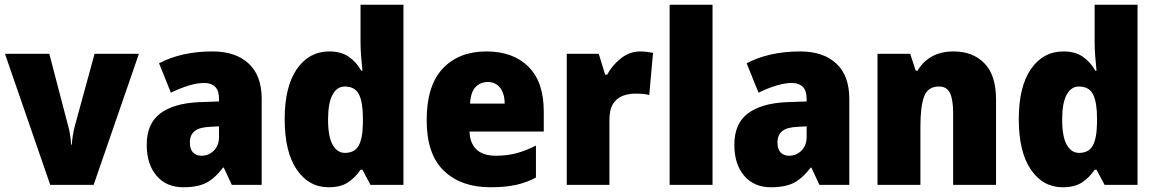

<svg xmlns="http://www.w3.org/2000/svg" viewBox="-20 -873 4879 810"><path d="M192 -93 1 -646H188L268 -340Q272 -327 275.5 -305.5Q279 -284 280 -263H283Q284 -283 287.5 -303Q291 -323 295 -339L379 -646H566L375 -93Z M877 -656Q974 -656 1029 -605Q1084 -554 1084 -456V-93H958L924 -166H921Q889 -123 852.5 -103Q816 -83 753 -83Q682 -83 640.5 -131.5Q599 -180 599 -262Q599 -351 655.5 -394Q712 -437 819 -442L904 -445V-455Q904 -491 887.5 -507Q871 -523 842 -523Q812 -523 776 -512Q740 -501 701 -482L651 -606Q696 -630 752.5 -643Q809 -656 877 -656ZM866 -338Q820 -336 800.5 -319.5Q781 -303 781 -272Q781 -243 794.5 -229.5Q808 -216 830 -216Q861 -216 882.5 -238Q904 -260 904 -295V-340Z M1366 -83Q1283 -83 1232 -157.5Q1181 -232 1181 -370Q1181 -508 1232.5 -582Q1284 -656 1369 -656Q1418 -656 1450 -634.5Q1482 -613 1504 -575H1509Q1506 -602 1503.5 -635Q1501 -668 1501 -696V-853H1682V-93H1543L1509 -157H1501Q1479 -124 1448 -103.5Q1417 -83 1366 -83ZM1435 -228Q1476 -228 1493 -258.5Q1510 -289 1511 -354V-375Q1511 -441 1494.5 -474.5Q1478 -508 1434 -508Q1402 -508 1383 -473.5Q1364 -439 1364 -369Q1364 -296 1383.5 -262Q1403 -228 1435 -228Z M2032 -656Q2144 -656 2209 -592Q2274 -528 2274 -403V-318H1961Q1962 -270 1989.5 -243Q2017 -216 2072 -216Q2119 -216 2158.5 -226.5Q2198 -237 2241 -259V-124Q2202 -103 2157 -93Q2112 -83 2049 -83Q1925 -83 1852.5 -152.5Q1780 -222 1780 -366Q1780 -512 1848 -584Q1916 -656 2032 -656ZM2038 -527Q2007 -527 1986.5 -506Q1966 -485 1963 -436H2109Q2109 -478 2090 -502.5Q2071 -527 2038 -527Z M2681 -656Q2695 -656 2709.5 -654Q2724 -652 2735 -650L2719 -472Q2709 -475 2695.5 -476.5Q2682 -478 2660 -478Q2633 -478 2608 -469Q2583 -460 2567 -436Q2551 -412 2551 -367V-93H2371V-646H2506L2533 -558H2542Q2561 -596 2598.5 -626Q2636 -656 2681 -656Z M2986 -93H2805V-853H2986Z M3356 -656Q3453 -656 3508 -605Q3563 -554 3563 -456V-93H3437L3403 -166H3400Q3368 -123 3331.5 -103Q3295 -83 3232 -83Q3161 -83 3119.5 -131.5Q3078 -180 3078 -262Q3078 -351 3134.5 -394Q3191 -437 3298 -442L3383 -445V-455Q3383 -491 3366.5 -507Q3350 -523 3321 -523Q3291 -523 3255 -512Q3219 -501 3180 -482L3130 -606Q3175 -630 3231.5 -643Q3288 -656 3356 -656ZM3345 -338Q3299 -336 3279.5 -319.5Q3260 -303 3260 -272Q3260 -243 3273.5 -229.5Q3287 -216 3309 -216Q3340 -216 3361.5 -238Q3383 -260 3383 -295V-340Z M4003 -656Q4084 -656 4133 -606Q4182 -556 4182 -453V-93H4001V-397Q4001 -452 3988 -480Q3975 -508 3941 -508Q3895 -508 3879 -467Q3863 -426 3863 -339V-93H3682V-646H3820L3843 -575H3851Q3874 -614 3912 -635Q3950 -656 4003 -656Z M4463 -83Q4380 -83 4329 -157.5Q4278 -232 4278 -370Q4278 -508 4329.5 -582Q4381 -656 4466 -656Q4515 -656 4547 -634.5Q4579 -613 4601 -575H4606Q4603 -602 4600.5 -635Q4598 -668 4598 -696V-853H4779V-93H4640L4606 -157H4598Q4576 -124 4545 -103.5Q4514 -83 4463 -83ZM4532 -228Q4573 -228 4590 -258.5Q4607 -289 4608 -354V-375Q4608 -441 4591.5 -474.5Q4575 -508 4531 -508Q4499 -508 4480 -473.5Q4461 -439 4461 -369Q4461 -296 4480.5 -262Q4500 -228 4532 -228Z"/></svg>

Font: Noto Sans Telugu UI SemiCondensed Black
Style: Regular
Weight: 900
Width: 4
Designer: Jelle Bosma - Monotype Design Team
Foundry: Monotype Imaging Inc.
Version: Version 2.005; ttfautohint (v1.8.4.7-5d5b)